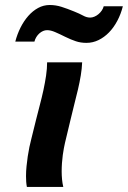

<svg xmlns="http://www.w3.org/2000/svg" viewBox="-20 -740 506 760"><path d="M305.2 -493.2Q304.2 -468.3 299.8 -441.7Q295.4 -415 288.8 -386.7Q282.2 -358.4 274.4 -328.4Q266.6 -298.3 259.3 -266.6L237.3 -174.8Q235.4 -166 232.9 -153.6Q230.5 -141.1 228.5 -126.2Q226.6 -111.3 225.3 -94.7Q224.1 -78.1 224.1 -61.5Q224.1 -45.4 225.6 -29.8Q227.1 -14.2 230.5 0H86.4Q84.5 -9.8 83.7 -20.8Q83 -31.7 83 -43Q83 -62 85 -81.8Q86.9 -101.6 89.8 -120.8Q92.8 -140.1 96.4 -158Q100.1 -175.8 104 -190.4L123 -267.1Q129.9 -294.9 137.7 -324.5Q145.5 -354 151.9 -383.3Q158.2 -412.6 162.4 -440.7Q166.5 -468.8 166.5 -493.2ZM40.5 -575.2Q47.9 -604 61 -630.4Q74.2 -656.7 91.8 -676.8Q109.4 -696.8 130.9 -708.5Q152.3 -720.2 176.8 -720.2Q200.7 -720.2 223.6 -712.9Q246.6 -705.6 272.9 -694.8Q294.9 -686 309.1 -678.2Q323.2 -670.4 336.9 -670.4Q345.2 -670.4 353.8 -674.1Q362.3 -677.7 369.6 -683.8Q377 -689.9 382.6 -698Q388.2 -706.1 390.6 -715.3H466.3Q458.5 -684.1 444.3 -657.5Q430.2 -630.9 411.4 -611.6Q392.6 -592.3 369.9 -581.3Q347.2 -570.3 322.3 -570.3Q299.3 -570.3 280.3 -576.7Q261.2 -583 238.3 -594.2Q215.8 -605.5 198.2 -613Q180.7 -620.6 166.5 -620.6Q158.2 -620.6 150.4 -617.2Q142.6 -613.8 135.7 -607.7Q128.9 -601.6 123.8 -593.3Q118.7 -585 116.2 -575.2Z"/></svg>

Font: Andika New Basic
Style: Bold Italic
Weight: 700
Italic angle: -14°
Designer: Victor Gaultney, Annie Olsen, Pablo Ugerman
Foundry: SIL International
Version: Version 5.500